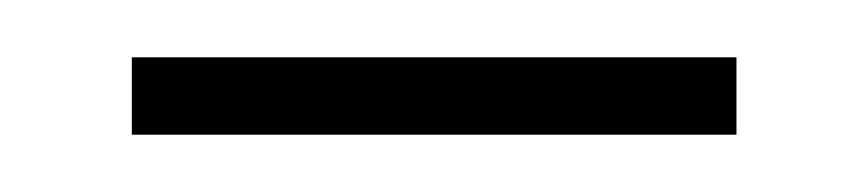

<svg xmlns="http://www.w3.org/2000/svg" viewBox="-20 -306 303 67"><path d="M26 -259V-286H237V-259Z"/></svg>

Font: Noto Sans Lao UI ExtCond Thin
Style: Regular
Weight: 100
Width: 2
Designer: Monotype Design Team
Foundry: Monotype Imaging Inc.
Version: Version 2.000; ttfautohint (v1.8.4.7-5d5b)